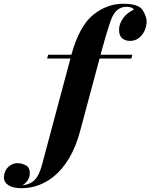

<svg xmlns="http://www.w3.org/2000/svg" viewBox="-159 -802 791 1010"><path d="M-45.9 188Q-90.3 188 -114.5 172.4Q-138.7 156.7 -138.7 129.9Q-135.7 93.8 -114.3 75Q-92.8 56.2 -67.9 56.2Q-43 56.2 -21.5 68.6Q0 81.1 -2.4 115.7Q-5.4 149.9 -41 172.9Q0 168.5 23.7 144.3Q47.4 120.1 62 64.9L211.4 -494.1H88.9L94.2 -514.2H216.3L216.8 -515.1Q258.3 -664.6 331.1 -724.1Q404.3 -782.2 487.8 -782.2Q571.3 -782.2 591.8 -748.3Q612.3 -714.4 612.3 -689Q612.3 -663.6 601.3 -640.1Q590.3 -616.7 571 -601.8Q551.8 -586.9 525.4 -586.9Q499 -586.9 483.2 -601.1Q467.3 -615.2 467.3 -645.5Q467.3 -675.8 488.3 -705.6Q509.3 -735.4 544.9 -751Q538.6 -766.1 505.9 -766.1Q448.2 -766.1 423.1 -692.6Q397.9 -619.1 370.1 -515.1L369.6 -514.2H537.1L532.2 -494.1H364.7L263.2 -115.2Q219.2 51.3 119.1 129.9Q44.4 188 -45.9 188Z"/></svg>

Font: PlayfairDisplay-BoldItalic
Style: Bold Italic
Weight: 700
Italic angle: -14.9847°
Designer: Claus Eggers Sørensen
Foundry: Claus Eggers Sørensen
Version: Version 1.002;PS 001.002;hotconv 1.0.70;makeotf.lib2.5.58329